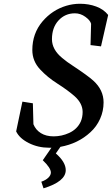

<svg xmlns="http://www.w3.org/2000/svg" viewBox="-20 -771 595 1021"><path d="M276.9 44.9Q329.6 90.8 329.6 133.8Q329.6 194.3 211.4 230.5L199.7 195.3Q223.6 187 237.1 173.8Q250.5 160.6 250.5 146.5Q250.5 122.1 207.5 81.1L253.4 14.6H241.7Q182.6 14.6 133.1 -10.3Q83.5 -35.2 65.9 -72.3L99.1 -230.5L154.8 -221.7L157.7 -110.4Q169.9 -80.1 197.5 -63Q225.1 -45.9 265.1 -45.9Q308.1 -45.9 347.7 -64Q391.1 -84 409.7 -125Q419.4 -148.4 419.4 -175.3Q419.4 -220.7 377.9 -258.3Q340.3 -291.5 285.6 -326.2Q232.4 -359.9 193.8 -401.4Q151.9 -445.8 151.9 -504.9Q151.9 -593.3 206.1 -657.2Q257.8 -717.8 332 -740.2Q367.7 -751 405.8 -751Q451.7 -751 491.5 -736.3Q531.2 -721.7 555.2 -691.4L517.1 -524.4L461.4 -531.2L464.4 -644.5Q460 -662.6 434.1 -681.4Q408.2 -700.2 378.4 -700.2Q326.2 -700.2 291.3 -662.4Q256.3 -624.5 256.3 -562.5Q256.3 -507.3 311 -462.4Q337.4 -440.4 364.3 -423.3Q447.8 -368.2 476.6 -341.8Q530.8 -292.5 530.8 -226.6Q530.8 -180.2 512.2 -138.9Q493.7 -97.7 460.9 -67.9Q395.5 -7.3 301.3 9.8Z"/></svg>

Font: Neuton
Style: Italic
Weight: 400
Italic angle: -9°
Designer: Brian M Zick
Version: Version 1.32